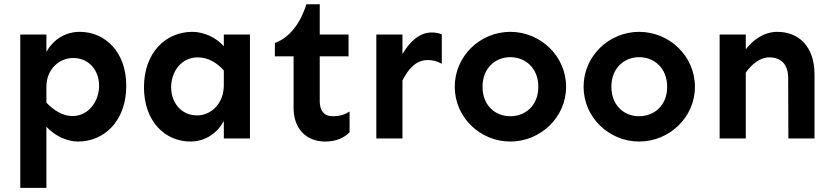

<svg xmlns="http://www.w3.org/2000/svg" viewBox="-20 -657 3951 911"><path d="M327.1 -381.8C401.4 -381.8 450.2 -324.2 450.2 -250C450.2 -176.8 400.4 -106.4 324.2 -106.4C276.4 -106.4 235.4 -133.8 200.2 -169.9V-246.1C200.2 -327.1 259.8 -381.8 327.1 -381.8ZM358.4 -505.9C285.2 -505.9 228.5 -463.9 200.2 -410.2V-493.2H76.2V234.4H200.2V-55.7C236.3 -15.6 294.9 14.6 349.6 14.6C476.6 14.6 579.1 -85 579.1 -250C579.1 -414.1 475.6 -505.9 358.4 -505.9Z M918 -384.8C965.8 -384.8 1006.8 -361.3 1042 -323.2V-252.9C1042 -164.1 980.5 -109.4 915 -109.4C840.8 -109.4 792 -168.9 792 -243.2C792 -317.4 840.8 -384.8 918 -384.8ZM892.6 -505.9C765.6 -505.9 663.1 -406.2 663.1 -243.2C663.1 -79.1 764.6 14.6 883.8 14.6C957 14.6 1013.7 -29.3 1042 -83V0H1166V-493.2H1042V-437.5C1005.9 -479.5 946.3 -505.9 892.6 -505.9Z M1433.6 -636.7C1402.3 -536.1 1346.7 -475.6 1284.2 -453.1V-389.6H1373V-144.5C1373 -45.9 1433.6 14.6 1522.5 14.6C1578.1 14.6 1614.3 -4.9 1638.7 -29.3V-127.9C1616.2 -113.3 1592.8 -105.5 1557.6 -105.5C1517.6 -105.5 1497.1 -132.8 1497.1 -176.8V-389.6H1633.8V-493.2H1497.1V-636.7Z M2076.2 -494.1C2061.5 -500 2045.9 -502.9 2028.3 -502.9C1969.7 -502.9 1923.8 -459 1889.6 -400.4V-493.2H1765.6V0H1889.6V-275.4C1918 -330.1 1953.1 -372.1 2010.7 -372.1C2033.2 -372.1 2055.7 -366.2 2076.2 -354.5Z M2401.4 -505.9C2258.8 -505.9 2137.7 -391.6 2137.7 -245.1C2137.7 -99.6 2258.8 14.6 2401.4 14.6C2543.9 14.6 2666 -99.6 2666 -245.1C2666 -391.6 2543.9 -505.9 2401.4 -505.9ZM2401.4 -385.7C2471.7 -385.7 2534.2 -335 2534.2 -245.1C2534.2 -155.3 2471.7 -105.5 2401.4 -105.5C2331.1 -105.5 2269.5 -155.3 2269.5 -245.1C2269.5 -335 2331.1 -385.7 2401.4 -385.7Z M3012.7 -505.9C2870.1 -505.9 2749 -391.6 2749 -245.1C2749 -99.6 2870.1 14.6 3012.7 14.6C3155.3 14.6 3277.3 -99.6 3277.3 -245.1C3277.3 -391.6 3155.3 -505.9 3012.7 -505.9ZM3012.7 -385.7C3083 -385.7 3145.5 -335 3145.5 -245.1C3145.5 -155.3 3083 -105.5 3012.7 -105.5C2942.4 -105.5 2880.9 -155.3 2880.9 -245.1C2880.9 -335 2942.4 -385.7 3012.7 -385.7Z M3394.5 -493.2V0H3518.6V-312.5C3545.9 -351.6 3585.9 -384.8 3629.9 -384.8C3685.5 -384.8 3719.7 -352.5 3719.7 -286.1L3720.7 0H3844.7V-302.7C3844.7 -438.5 3768.6 -505.9 3668 -505.9C3601.6 -505.9 3548.8 -462.9 3518.6 -422.9V-493.2Z"/></svg>

Font: Sen-gleads
Style: Bold
Weight: 700
Designer: Kosal Sen, Philatype
Foundry: Philatype
Version: Version 1.004; ttfautohint (v1.8.3)